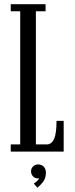

<svg xmlns="http://www.w3.org/2000/svg" viewBox="-20 -720 354 912"><path d="M31 0V-34H76V-666.5H31V-700H196.5V-666.5H150.5V-34H202Q225 -34 236.8 -59.8Q248.5 -85.5 248.5 -146H282.5V0ZM157.5 171.5 140.5 152Q145 149.5 154.8 141.2Q164.5 133 166 126Q165 127.5 160.5 127.5Q146.5 127.5 137 117.8Q127.5 108 127.5 94Q127.5 80 137.2 70.5Q147 61 161 61Q177 61 187.5 71.5Q198 82 198 100.5Q198 127.5 183.5 145.2Q169 163 157.5 171.5Z"/></svg>

Font: Imbue 10pt
Style: Regular
Weight: 400
Designer: Tyler Finck
Foundry: Etcetera Type Company
Version: Version 1.102; ttfautohint (v1.8.3)